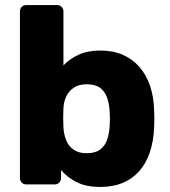

<svg xmlns="http://www.w3.org/2000/svg" viewBox="-20 -730 671 760"><path d="M377.2 10Q321.5 10 283.8 -8.8Q246.1 -27.5 221.7 -57.1V-25.1Q221.7 -14.5 214.5 -7.2Q207.2 0 196.6 0H84Q73.4 0 66.1 -7.2Q58.9 -14.5 58.9 -25.1V-684.9Q58.9 -695.5 66.1 -702.8Q73.4 -710 84 -710H206Q216.6 -710 223.9 -702.8Q231.1 -695.5 231.1 -684.9V-471Q255.5 -497.1 291.6 -513.6Q327.7 -530 377.2 -530Q426.9 -530 465.3 -513.4Q503.7 -496.7 530.9 -466.1Q558.1 -435.5 573.2 -392.2Q588.4 -348.9 590 -295.5Q591 -276.1 591 -260.6Q591 -245.1 590 -225.1Q587.7 -169.3 572.6 -125.6Q557.5 -82 530.3 -51.7Q503.1 -21.4 465 -5.7Q426.9 10 377.2 10ZM323.1 -123.6Q357.1 -123.6 376.1 -137.7Q395.1 -151.9 403.6 -175.7Q412 -199.6 414 -228.9Q416.3 -260 414 -291.1Q412 -320.4 403.6 -344.3Q395.1 -368.1 376.1 -382.3Q357.1 -396.4 323.1 -396.4Q291.9 -396.4 272 -382.9Q252.1 -369.4 242.1 -347.9Q232.1 -326.4 231.1 -301.4Q230.1 -282 230.1 -263.9Q230.1 -245.9 231.1 -225.9Q232.5 -199.2 241.5 -175.9Q250.5 -152.6 270.5 -138.1Q290.5 -123.6 323.1 -123.6Z"/></svg>

Font: Rubik Light
Style: Regular
Weight: 300
Designer: Hubert and Fischer
Foundry: Hubert and Fischer
Version: Version 2.300;gftools[0.9.30]